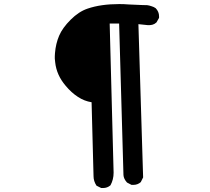

<svg xmlns="http://www.w3.org/2000/svg" viewBox="-20 -822 1040 953"><path d="M253.9 -512.7Q252 -524.4 252 -530.8Q252 -537.1 252 -543Q252 -548.8 252.9 -558.6Q256.8 -605.5 273.4 -644.5Q290 -683.6 330.6 -724.1Q371.1 -764.6 415 -779.3Q480.5 -801.8 572.3 -801.8Q595.7 -801.8 620.1 -799.8Q670.9 -796.9 687.5 -796.9Q704.1 -796.9 710 -796.4Q715.8 -795.9 721.2 -794.4Q726.6 -793 732.4 -791Q743.2 -788.1 752.9 -781.2Q769.5 -763.7 769.5 -741.2Q769.5 -738.3 769.5 -733.4L756.8 -710.9Q747.1 -702.1 737.8 -699.7Q728.5 -697.3 722.7 -697.3Q716.8 -697.3 712.9 -697.3Q712.9 -697.3 667 -702.1L690.4 58.6L678.7 82Q663.1 95.7 641.6 95.7Q638.7 95.7 632.8 95.7L610.4 84Q593.8 65.4 592.8 46.9L571.3 -705.1H524.4L543.9 35.2Q543.9 69.3 528.3 97.7Q512.7 111.3 491.2 111.3Q488.3 111.3 482.4 111.3L459 99.6Q444.3 77.1 444.3 52.7L434.6 -314.5Q398.4 -320.3 367.2 -340.8Q334 -362.3 305.7 -396.5Q260.7 -449.2 253.9 -512.7Z"/></svg>

Font: JasonHandwriting2
Style: SemiBold
Weight: 600
Version: Version 1.04.7